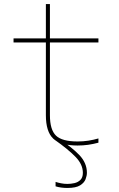

<svg xmlns="http://www.w3.org/2000/svg" viewBox="-20 -710 590 950"><path d="M313 220Q298 220 283 218Q268 216 255 212V190Q267 194 282.5 197Q298 200 313 200Q331 200 348.5 196Q366 192 378 180Q390 168 390 145Q390 104 354.5 67Q319 30 251 -18L267 -26Q334 17 372 56.5Q410 96 410 145Q410 159 403.5 176.5Q397 194 376.5 207Q356 220 313 220ZM364 10Q279 10 243 -24.5Q207 -59 207 -140V-500H47V-520H207V-690H227V-520H467V-500H227V-140Q227 -68 257 -39Q287 -10 364 -10Q392 -10 417.5 -14Q443 -18 467 -25V-4Q441 3 416 6.5Q391 10 364 10Z"/></svg>

Font: M PLUS Code Latin SemiExpanded Thin
Style: Regular
Weight: 250
Width: 6
Designer: Coji Morishita
Foundry: UNDERFOREST DESIGN
Version: Version 1.002; ttfautohint (v1.8.3)